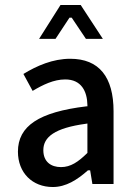

<svg xmlns="http://www.w3.org/2000/svg" viewBox="-20 -739 543 771"><path d="M192 12C245 12 290 -17 332 -54L333 -55H342L351 0H436V-292C436 -430 378 -503 262 -503C192 -503 128 -475 74 -442L111 -374C153 -399 196 -420 242 -420C307 -420 330 -372 331 -317V-312H327C136 -289 52 -233 52 -130C52 -45 110 12 192 12ZM325 -242 331 -243V-125L329 -123C294 -89 264 -68 225 -68C185 -68 154 -89 154 -136C154 -189 200 -225 325 -242ZM203 -583 259 -668H268L325 -583H393L304 -719H223L137 -583Z"/></svg>

Font: Falling Sky
Style: Light
Weight: 400
Designer: Paul D. Hunt
Foundry: Adobe Systems Incorporated
Version: Version 1.02